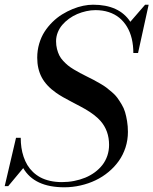

<svg xmlns="http://www.w3.org/2000/svg" viewBox="-40 -780 651 815"><path d="M-5 10H-20L28 -195H48Q48 -173.2 50.9 -153.4Q53.8 -133.5 60.2 -114.5Q66.6 -95.5 76.2 -79.4Q85.9 -63.4 100 -49.9Q114.1 -36.4 131.8 -26.9Q149.5 -17.5 172.7 -12.2Q195.9 -7 223 -7Q249.5 -7 274.6 -11.9Q299.8 -16.8 321.9 -25.9Q344.1 -35.1 362.8 -48.9Q381.4 -62.8 394.8 -79.9Q408.1 -97.1 415.6 -118.9Q423 -140.8 423 -165Q423 -225 386.8 -266.5Q364.1 -292.4 321.1 -317.2Q307.5 -325.2 265.4 -347Q221.6 -369.6 198.9 -385.6Q156.6 -415.1 137.2 -451.4Q118 -487.5 118 -535Q118 -566.1 126.4 -594.6Q134.8 -623.1 149.1 -645.3Q163.4 -667.5 182.6 -686.4Q201.9 -705.4 223.6 -718.8Q245.2 -732.1 268.2 -741.6Q291.2 -751 313.2 -755.5Q335.2 -760 355 -760Q465.9 -760 513.2 -687.5L576 -760H591L546 -555H526Q526 -587.6 519.3 -615.8Q512.6 -643.9 499.2 -666.2Q485.9 -688.5 466.7 -704.3Q447.5 -720.1 421.6 -728.6Q395.8 -737 365 -737Q346 -737 326.2 -732.6Q306.5 -728.2 287.9 -720.4Q269.4 -712.5 253 -700.6Q236.6 -688.6 224.4 -674.4Q212.2 -660.1 205.1 -642.2Q198 -624.2 198 -605Q198 -587.5 201.9 -572.1Q205.9 -556.6 211.8 -544.8Q217.6 -533 228.2 -521.6Q238.9 -510.2 248.4 -502.4Q258 -494.5 273.4 -485.2Q288.8 -476 299.9 -470.1Q311.1 -464.2 329 -455.2Q347.5 -446 357.1 -441Q366.6 -436 384.1 -425.9Q401.5 -415.9 411.2 -408.5Q420.9 -401.1 435.3 -388.8Q449.8 -376.5 457.9 -365.1Q466.1 -353.8 475.9 -337.6Q485.8 -321.4 490.8 -304.4Q495.9 -287.4 499.4 -265.8Q503 -244.1 503 -220Q503 -185.8 492.8 -154.1Q482.5 -122.4 464.3 -96.8Q446.1 -71.1 420.8 -50.1Q395.5 -29 365.7 -14.8Q335.9 -0.5 301.9 7.2Q268 15 233 15Q105.9 15 58.6 -66.4Z"/></svg>

Font: Bodoni* 11
Style: Italic
Weight: 400
Italic angle: -13°
Version: Version 1.002